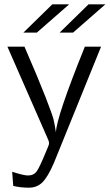

<svg xmlns="http://www.w3.org/2000/svg" viewBox="-20 -660 506 885"><path d="M14.2 -444.8H92.8Q156.7 -297.9 189 -214.8Q221.2 -131.8 226.6 -110.4Q231.9 -88.9 237.8 -49.8Q239.7 -119.6 371.1 -444.8H445.8L229 89.8Q200.2 156.7 175 180.9Q149.9 205.1 113.8 205.1Q72.8 205.1 41 196.8L36.1 131.8Q89.4 148.9 108.9 148.9Q135.7 148.9 149.4 129.4Q163.1 109.9 190.9 42Q197.8 24.9 202.1 15.1Q206.1 6.3 206.1 -0.7Q206.1 -7.8 201.2 -18.1ZM87.9 -509.8 221.2 -640.1H298.8L149.9 -509.8ZM254.9 -509.8 388.2 -640.1H465.8L316.9 -509.8Z"/></svg>

Font: CMU Sans Serif
Style: Medium
Weight: 500
Version: Version 0.7.0